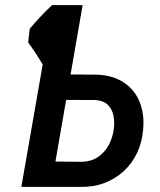

<svg xmlns="http://www.w3.org/2000/svg" viewBox="-20 -731 627 751"><path d="M183.6 -710.9 204.6 -711.4 168.5 -472.2 150.9 -471.7Q144 -483.9 136.7 -495.6Q129.4 -507.3 121.8 -519.3Q114.3 -531.2 106.2 -542.5Q98.1 -553.7 90.3 -564.5Q90.8 -571.3 91.6 -577.9Q92.3 -584.5 93 -591.3Q93.8 -598.1 94.7 -604.7Q95.7 -611.3 96.2 -618.2Q106 -630.4 116.7 -642.1Q127.4 -653.8 138.4 -665.8Q149.4 -677.7 160.9 -689Q172.4 -700.2 183.6 -710.9ZM222.2 -439.9 357.4 -439Q419.9 -437 462.6 -409.4Q505.4 -381.8 525.4 -334.2Q545.4 -286.6 540 -225.6Q536.1 -175.3 516.6 -133.8Q497.1 -92.3 464.4 -62Q431.6 -31.7 388.9 -15.4Q346.2 1 294.9 0H63.5L187.5 -710.9H303.2L196.8 -99.1L299.8 -98.1Q336.9 -99.1 363.3 -116.9Q389.6 -134.8 405.3 -163.8Q420.9 -192.9 425.3 -227.1Q428.7 -254.4 423.6 -279.5Q418.5 -304.7 401.6 -321Q384.8 -337.4 354 -339.8L204.6 -340.3Z"/></svg>

Font: Roboto Condensed Medium
Style: Italic
Weight: 500
Italic angle: -12°
Designer: Christian Robertson
Foundry: Google
Version: Version 3.0; 2020